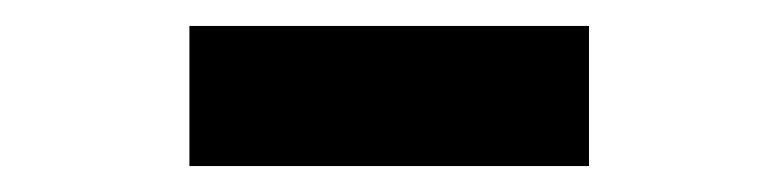

<svg xmlns="http://www.w3.org/2000/svg" viewBox="-20 -716 600 148"><path d="M126 -588V-696H434V-588Z"/></svg>

Font: Source Sans 3 Black
Style: Regular
Weight: 900
Designer: Paul D. Hunt
Foundry: Adobe
Version: Version 3.046;hotconv 1.0.118;makeotfexe 2.5.65603